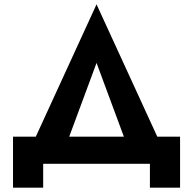

<svg xmlns="http://www.w3.org/2000/svg" viewBox="-20 -755 895 885"><path d="M671 0H179V110H40V-125H145L425 -735L705 -125H810V110H671ZM425 -465 299 -125H551Z"/></svg>

Font: Jost* Semi
Style: Regular
Weight: 600
Version: Version 3.7